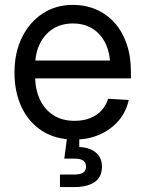

<svg xmlns="http://www.w3.org/2000/svg" viewBox="-20 -553 586 777"><path d="M281.7 11.7Q205.1 11.7 150.9 -22.9Q96.7 -57.6 67.6 -118.9Q38.6 -180.2 38.6 -259.3Q38.6 -339.4 68.6 -400.9Q98.6 -462.4 151.9 -497.8Q205.1 -533.2 274.9 -533.2Q326.2 -533.2 369.1 -514.6Q412.1 -496.1 443.6 -460.9Q475.1 -425.8 492.4 -375.7Q509.8 -325.7 509.8 -261.7V-235.8H85.9V-308.1H463.4L426.3 -282.2Q426.3 -335.4 408 -375Q389.6 -414.6 355.7 -436.3Q321.8 -458 274.9 -458Q228 -458 193.8 -436Q159.7 -414.1 140.9 -375.2Q122.1 -336.4 122.1 -285.6V-247.1Q122.1 -192.4 141.1 -151.1Q160.2 -109.9 195.8 -86.9Q231.4 -64 281.7 -64Q317.4 -64 345 -75Q372.6 -85.9 390.9 -106.2Q409.2 -126.5 417.5 -153.3L501 -148.4Q490.7 -100.6 460 -64.7Q429.2 -28.8 383.5 -8.5Q337.9 11.7 281.7 11.7ZM222.7 204.1V153.3H280.3Q305.2 153.3 316.7 145.5Q328.1 137.7 328.1 121.1Q328.1 104.5 316.7 96.7Q305.2 88.9 280.3 88.9H240.2L254.9 -23.4H300.8V0V42Q343.8 43.9 368.2 64.7Q392.6 85.4 392.6 121.1Q392.6 164.1 362.5 184.1Q332.5 204.1 280.3 204.1Z"/></svg>

Font: Inter 28pt
Style: Regular
Weight: 400
Designer: Rasmus Andersson
Foundry: rsms
Version: Version 4.001;git-66647c0bb